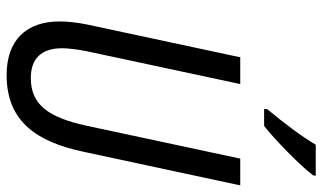

<svg xmlns="http://www.w3.org/2000/svg" viewBox="-222 -766 998 595"><g transform="rotate(90 277.5 -469.0)"><path d="M319 -798 318 -788H371C413 -821 496 -902 524 -940L525 -948H429C403 -904 361 -848 319 -798ZM213 10C356 10 420 -82 451 -229L555 -714H472L370 -237C344 -119 305 -65 222 -65C162 -65 130 -98 130 -162C130 -182 134 -211 139 -237L241 -714H158L57 -242C50 -209 47 -178 47 -154C47 -50 106 10 213 10Z"/></g></svg>

Font: Noto Sans Condensed
Style: Italic
Weight: 400
Width: 3
Italic angle: -12°
Designer: Monotype Design Team
Foundry: Monotype Imaging Inc.
Version: Version 2.013